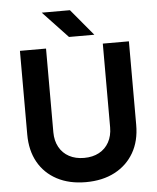

<svg xmlns="http://www.w3.org/2000/svg" viewBox="-60 -940 823 1004"><g transform="rotate(-5 352.0 -437.5)"><path d="M350 14Q263 14 199 -20Q135 -54 100.5 -115.5Q66 -177 66 -261V-700H203V-261Q203 -216 221.5 -182.5Q240 -149 273.5 -131Q307 -113 352 -113Q397 -113 430.5 -131Q464 -149 482.5 -182.5Q501 -216 501 -261V-700H638V-261Q638 -177 602.5 -115.5Q567 -54 502.5 -20Q438 14 350 14ZM328 -750 197 -889H345L461 -750Z"/></g></svg>

Font: Figtree Light
Style: Bold
Weight: 700
Version: Version 2.002